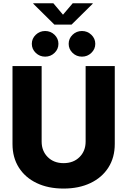

<svg xmlns="http://www.w3.org/2000/svg" viewBox="-20 -1125 766 1155"><path d="M362.3 9.3Q270 9.3 200.9 -23.7Q131.8 -56.6 93.5 -116.9Q55.2 -177.2 55.2 -258.8V-727.5H230.5V-273.4Q230.5 -216.8 267.1 -180.2Q303.7 -143.6 362.3 -143.6Q421.9 -143.6 458.5 -180.2Q495.1 -216.8 495.1 -273.4V-727.5H670.4V-258.8Q670.4 -177.2 631.8 -116.9Q593.3 -56.6 523.9 -23.7Q454.6 9.3 362.3 9.3ZM300.8 -1105.5 358.9 -1036.6 417.5 -1105.5H537.6V-1102.5L410.6 -977.1H307.1L180.2 -1102.5V-1105.5ZM251.5 -784.2Q218.8 -784.2 195.1 -806.9Q171.4 -829.6 171.4 -861.3Q171.4 -893.1 195.1 -915.8Q218.8 -938.5 251.5 -938.5Q284.7 -938.5 308.1 -915.8Q331.5 -893.1 331.5 -861.3Q331.5 -829.6 308.1 -806.9Q284.7 -784.2 251.5 -784.2ZM473.1 -784.2Q439.9 -784.2 416.5 -806.9Q393.1 -829.6 393.1 -861.3Q393.1 -893.1 416.5 -915.8Q439.9 -938.5 473.1 -938.5Q505.9 -938.5 529.5 -915.8Q553.2 -893.1 553.2 -861.3Q553.2 -829.6 529.5 -806.9Q505.9 -784.2 473.1 -784.2Z"/></svg>

Font: Inter Extra Bold
Style: Regular
Weight: 800
Designer: Rasmus Andersson
Foundry: rsms
Version: Version 4.000;git-3c8e0fc